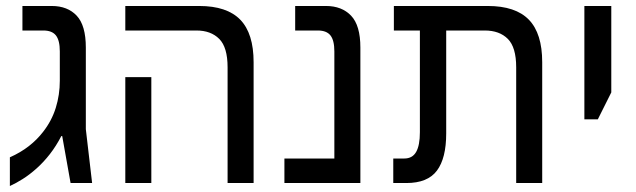

<svg xmlns="http://www.w3.org/2000/svg" viewBox="-20 -612 2126 642"><path d="M13 10V-86Q49 -102 76.5 -123.5Q104 -145 124 -171Q153 -208 166.5 -251.5Q180 -295 180 -342V-440Q180 -477 167 -493.5Q154 -510 125 -510H55V-592H153Q206 -592 236.5 -559.5Q267 -527 267 -453V-180L288 0H216L188 -157H185Q168 -124 147 -97Q126 -70 102.5 -49Q79 -28 56 -13.5Q33 1 13 10Z M741 0V-387Q741 -454 713 -482Q685 -510 637 -510H399V-592H646Q739 -592 783.5 -546Q828 -500 828 -404V0ZM399 0V-354H486V0Z M931 0V-82H1098V-440Q1098 -477 1085 -493.5Q1072 -510 1043 -510H967V-592H1070Q1123 -592 1154 -559.5Q1185 -527 1185 -453V0Z M1706 0V-387Q1706 -454 1678 -482Q1650 -510 1601 -510H1297V-592H1611Q1704 -592 1748.5 -546Q1793 -500 1793 -404V0ZM1295 0V-82H1332Q1359 -82 1371.5 -104Q1384 -126 1384 -170V-552H1472V-166Q1472 -83 1441 -41.5Q1410 0 1339 0Z M1934 -213V-592H2024V-303L1979 -213Z"/></svg>

Font: Noto Sans Hebrew SemiCondensed
Style: Regular
Weight: 400
Width: 4
Designer: Monotype Design Team
Foundry: Monotype Imaging Inc.
Version: Version 2.003